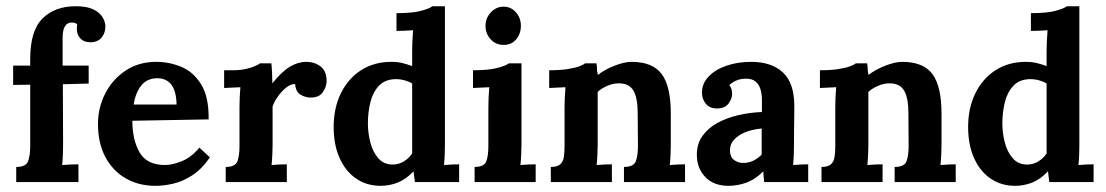

<svg xmlns="http://www.w3.org/2000/svg" viewBox="-20 -587 3565 619"><path d="M77.4 -397.1Q77.4 -488.1 117.2 -527.5Q156.9 -566.9 224.4 -566.9Q260 -566.9 280.7 -556.8Q301.4 -546.8 310.6 -531.5Q319.8 -516.3 319.8 -500.9Q319.8 -481.1 307.8 -466.3Q295.9 -451.4 273.2 -450.7Q251.6 -450.3 239.6 -462.4Q227.7 -474.5 227.7 -493.6Q227.7 -497.6 227.9 -501.1Q228.1 -504.6 229.2 -508.3Q225.2 -512.3 220.2 -513.4Q215.3 -514.5 212 -514.5Q199.5 -514.1 193.1 -507Q186.7 -499.8 184.3 -489.4Q181.9 -478.9 181.9 -467.9V-375.5H265.9V-317.6L182.6 -315.4L183.4 -122.5Q183.4 -111.8 182.8 -91.9Q182.3 -71.9 180.4 -55Q192.9 -56.1 208.8 -56.7Q224.8 -57.2 232.9 -57.2V0H32.3V-48.8Q63.8 -48.8 70.6 -67.3Q77.4 -85.8 77.4 -115.5V-313.9L22.4 -313.2V-375.5H77.4Z M481.5 12.1Q426.5 12.1 384.7 -12.3Q342.9 -36.7 319.4 -81.4Q295.9 -126.1 295.9 -187Q295.9 -239.8 319.2 -285.5Q342.5 -331.1 384.9 -359.4Q427.2 -387.6 483.7 -387.6Q525.5 -387.6 564.5 -371.5Q603.6 -355.3 628.5 -315Q653.5 -274.7 652.7 -202.1L406.7 -197.7Q406.7 -136 430.1 -95.5Q453.6 -55 512.3 -55Q535 -55 566 -67.3Q597 -79.6 622.7 -111.1L656.8 -79.6Q629.6 -40.7 598.8 -21.1Q568 -1.5 537.6 5.3Q507.2 12.1 481.5 12.1ZM411.1 -250.1H549.3Q548.6 -281.3 540.5 -299.8Q532.5 -318.3 518.9 -326.5Q505.3 -334.8 487.7 -334.8Q454.3 -334.8 435.5 -311.3Q416.6 -287.9 411.1 -250.1Z M707.7 -48.8Q738.9 -48.8 745.5 -67.3Q752.1 -85.8 752.1 -115.5V-241.7Q752.1 -255.6 752.8 -272.3Q753.6 -289 755 -305.8Q743.3 -305.1 726.8 -304.5Q710.3 -304 702.6 -303.3V-360.5H732.7Q762 -360.5 786 -368.2Q810 -375.9 818.1 -382.8H854.8Q855.9 -375.1 857 -354.8Q858.1 -334.4 858.1 -318.3Q887.8 -355.7 914.2 -371.7Q940.6 -387.6 967.7 -387.6Q994.1 -387.6 1013.6 -372.8Q1033 -357.9 1033 -325.3Q1033 -308.4 1021.1 -290.2Q1009.2 -272.1 980.2 -272.5Q965.2 -272.5 949.4 -281.4Q933.6 -290.4 931.4 -316.1Q916.4 -316.1 901.4 -303.6Q886.3 -291.2 874.8 -274.3Q863.2 -257.4 858.8 -243.5V-121Q858.8 -110.4 858.1 -91.1Q857.4 -71.9 855.5 -55Q867.3 -56.1 881.9 -56.7Q896.6 -57.2 904.7 -57.2V0H707.7Z M1207.2 12.1Q1162.1 12.1 1128 -11.4Q1093.9 -34.8 1074.8 -77.6Q1055.7 -120.3 1055.7 -177.9Q1055.7 -238.4 1078.8 -285.8Q1101.9 -333.3 1143.9 -360.5Q1185.9 -387.6 1241.7 -387.6Q1262.2 -387.6 1278.5 -383.4Q1294.8 -379.2 1308.8 -374V-423.5Q1308.8 -434.2 1309.5 -453.4Q1310.2 -472.7 1311.7 -489.5Q1299.2 -488.4 1282.7 -487.9Q1266.2 -487.3 1258.2 -487.3V-544.6Q1310.6 -544.6 1338.3 -552.3Q1366 -560 1374 -566.9H1414.4V-121Q1414.4 -110.4 1413.8 -91.1Q1413.3 -71.9 1411.4 -55Q1423.9 -56.1 1438.2 -56.7Q1452.5 -57.2 1460.2 -57.2V0H1317.6Q1316.5 -8.4 1315.4 -17.2Q1314.3 -26 1313.2 -34.5Q1288.6 -8.8 1262 1.7Q1235.4 12.1 1207.2 12.1ZM1246.4 -56.5Q1265.5 -56.5 1282 -66.6Q1298.5 -76.6 1308.8 -92.4Q1308.8 -103.8 1308.8 -115Q1308.8 -126.1 1308.8 -137.5V-317.6Q1300.7 -323.4 1286 -327.6Q1271.4 -331.9 1255.2 -331.9Q1220.8 -331.1 1201.3 -310.2Q1181.9 -289.3 1174 -257.1Q1166.1 -224.8 1166.1 -189.2Q1166.1 -157.3 1174.2 -126.9Q1182.3 -96.4 1199.9 -76.5Q1217.5 -56.5 1246.4 -56.5Z M1510.1 -48.8Q1541.3 -48.8 1547.9 -67.3Q1554.5 -85.8 1554.5 -115.5V-240.2Q1554.5 -254.1 1555.2 -271.5Q1555.9 -289 1557.4 -305.8Q1545.7 -305.1 1529.2 -304.5Q1512.7 -304 1505 -303.3V-360.5Q1556.7 -360.5 1584.5 -368.2Q1612.4 -375.9 1620.5 -382.8H1661.2V-121Q1661.2 -110.4 1660.4 -91.1Q1659.7 -71.9 1657.9 -55Q1669.6 -56.1 1684.3 -56.7Q1698.9 -57.2 1707 -57.2V0H1510.1ZM1604 -442.2Q1578.3 -442.2 1561.8 -460.4Q1545.3 -478.5 1545.3 -503.9Q1545.3 -529.2 1562.7 -547.3Q1580.1 -565.5 1603.2 -565.5Q1627.4 -565.5 1643.4 -547.3Q1659.3 -529.2 1659.3 -503.9Q1659.3 -478.5 1644.3 -460.4Q1629.3 -442.2 1604 -442.2Z M1755.8 0V-48.8Q1776.7 -48.8 1786 -57.2Q1795.4 -65.6 1797.8 -80.7Q1800.1 -95.7 1800.1 -115.5V-241.7Q1800.1 -255.6 1800.9 -272.3Q1801.6 -289 1803.1 -305.8Q1791.3 -305.1 1774.8 -304.5Q1758.3 -304 1750.6 -303.3V-360.5Q1785.1 -360.5 1808.9 -364.1Q1832.8 -367.8 1846.9 -372.9Q1861 -378.1 1866.2 -382.8H1902.8Q1905.4 -368.2 1904.7 -364.3Q1903.9 -360.5 1907.6 -345.4Q1929.6 -363 1961.5 -375.3Q1993.4 -387.6 2015.8 -387.6Q2084.3 -387.6 2113.5 -348Q2142.6 -308.4 2142.6 -221.5V-121Q2142.6 -110.4 2141.9 -91.1Q2141.2 -71.9 2139.3 -55Q2152.2 -56.1 2166.3 -56.7Q2180.4 -57.2 2188.5 -57.2V0H1991.6V-48.8Q2023.1 -48.8 2029.9 -67.3Q2036.7 -85.8 2036.7 -115.5L2035.9 -222.2Q2035.9 -271.4 2022.2 -294.8Q2008.4 -318.3 1975.1 -318.3Q1956.4 -318.3 1937.8 -310.2Q1919.3 -302.2 1906.9 -290.8Q1906.9 -280.2 1906.9 -269.3Q1906.9 -258.5 1906.9 -247.9V-121Q1906.9 -110.4 1906.1 -91.1Q1905.4 -71.9 1903.6 -55Q1915.3 -56.1 1930 -56.7Q1944.6 -57.2 1952.7 -57.2V0Z M2443.7 0Q2442.2 -10.6 2441.9 -17.8Q2441.5 -24.9 2440.8 -34.5Q2415.1 -8.8 2386.7 1.7Q2358.3 12.1 2328.9 12.1Q2280.5 12.1 2253.6 -16.5Q2226.6 -45.1 2226.6 -88Q2226.6 -123.9 2245 -149.2Q2263.3 -174.6 2293.7 -191.1Q2324.2 -207.6 2361.4 -216Q2398.6 -224.4 2436.4 -225.9V-265.1Q2436.4 -284.6 2431.4 -300.3Q2426.5 -316.1 2414.7 -325.1Q2403 -334.1 2382.1 -333.3Q2367.4 -333 2354.1 -327.5Q2340.7 -322 2331.1 -312.4Q2337 -305.5 2338.7 -297.6Q2340.3 -289.7 2340.3 -283.8Q2340.3 -268.8 2328.4 -252.8Q2316.5 -236.9 2289.7 -237.3Q2267.3 -238 2255.2 -253Q2243.1 -268.1 2243.1 -288.2Q2243.1 -317.9 2264.6 -340.3Q2286 -362.7 2322 -375.1Q2357.9 -387.6 2401.9 -387.6Q2467.5 -387.6 2504.2 -353.3Q2540.9 -319 2540.9 -244.2Q2540.9 -218.6 2540.5 -200.6Q2540.2 -182.6 2540 -164.6Q2539.8 -146.7 2539.8 -121Q2539.8 -110.4 2539.2 -91.1Q2538.7 -71.9 2536.9 -55Q2549.3 -56.1 2563.6 -56.7Q2577.9 -57.2 2585.6 -57.2V0ZM2435.6 -172.7Q2407.4 -170.2 2384.1 -161.2Q2360.8 -152.2 2346.9 -137.1Q2333 -122.1 2333.3 -100.5Q2334.1 -79.9 2347.1 -70.8Q2360.1 -61.6 2376.2 -61.6Q2393.1 -61.6 2408.5 -68.9Q2423.9 -76.3 2435.6 -88.7Q2435.6 -96.1 2435.6 -103.4Q2435.6 -110.7 2435.6 -118.1Q2435.6 -131.6 2435.6 -145.4Q2435.6 -159.1 2435.6 -172.7Z M2628.5 0V-48.8Q2649.4 -48.8 2658.8 -57.2Q2668.1 -65.6 2670.5 -80.7Q2672.9 -95.7 2672.9 -115.5V-241.7Q2672.9 -255.6 2673.6 -272.3Q2674.4 -289 2675.8 -305.8Q2664.1 -305.1 2647.6 -304.5Q2631.1 -304 2623.4 -303.3V-360.5Q2657.9 -360.5 2681.7 -364.1Q2705.5 -367.8 2719.7 -372.9Q2733.8 -378.1 2738.9 -382.8H2775.6Q2778.1 -368.2 2777.4 -364.3Q2776.7 -360.5 2780.3 -345.4Q2802.3 -363 2834.3 -375.3Q2866.2 -387.6 2888.5 -387.6Q2957.1 -387.6 2986.2 -348Q3015.4 -308.4 3015.4 -221.5V-121Q3015.4 -110.4 3014.7 -91.1Q3013.9 -71.9 3012.1 -55Q3024.9 -56.1 3039.1 -56.7Q3053.2 -57.2 3061.2 -57.2V0H2864.3V-48.8Q2895.9 -48.8 2902.6 -67.3Q2909.4 -85.8 2909.4 -115.5L2908.7 -222.2Q2908.7 -271.4 2894.9 -294.8Q2881.2 -318.3 2847.8 -318.3Q2829.1 -318.3 2810.6 -310.2Q2792.1 -302.2 2779.6 -290.8Q2779.6 -280.2 2779.6 -269.3Q2779.6 -258.5 2779.6 -247.9V-121Q2779.6 -110.4 2778.9 -91.1Q2778.1 -71.9 2776.3 -55Q2788 -56.1 2802.7 -56.7Q2817.4 -57.2 2825.4 -57.2V0Z M3252.7 12.1Q3207.6 12.1 3173.5 -11.4Q3139.3 -34.8 3120.3 -77.6Q3101.2 -120.3 3101.2 -177.9Q3101.2 -238.4 3124.3 -285.8Q3147.4 -333.3 3189.4 -360.5Q3231.4 -387.6 3287.1 -387.6Q3307.7 -387.6 3324 -383.4Q3340.3 -379.2 3354.2 -374V-423.5Q3354.2 -434.2 3355 -453.4Q3355.7 -472.7 3357.2 -489.5Q3344.7 -488.4 3328.2 -487.9Q3311.7 -487.3 3303.6 -487.3V-544.6Q3356.1 -544.6 3383.8 -552.3Q3411.4 -560 3419.5 -566.9H3459.8V-121Q3459.8 -110.4 3459.3 -91.1Q3458.7 -71.9 3456.9 -55Q3469.4 -56.1 3483.7 -56.7Q3498 -57.2 3505.7 -57.2V0H3363Q3361.9 -8.4 3360.8 -17.2Q3359.7 -26 3358.6 -34.5Q3334.1 -8.8 3307.5 1.7Q3280.9 12.1 3252.7 12.1ZM3291.9 -56.5Q3311 -56.5 3327.5 -66.6Q3344 -76.6 3354.2 -92.4Q3354.2 -103.8 3354.2 -115Q3354.2 -126.1 3354.2 -137.5V-317.6Q3346.2 -323.4 3331.5 -327.6Q3316.8 -331.9 3300.7 -331.9Q3266.2 -331.1 3246.8 -310.2Q3227.4 -289.3 3219.5 -257.1Q3211.6 -224.8 3211.6 -189.2Q3211.6 -157.3 3219.7 -126.9Q3227.7 -96.4 3245.3 -76.5Q3262.9 -56.5 3291.9 -56.5Z"/></svg>

Font: Parastoo
Style: Regular
Weight: 400
Foundry: Saber Rastikerdar (saber.rastikerdar@gmail.com)
Version: Version 3.000